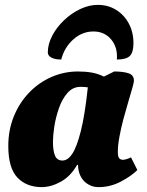

<svg xmlns="http://www.w3.org/2000/svg" viewBox="-20 -755 602 787"><path d="M151 12Q89 12 51.5 -27Q14 -66 14 -157Q14 -222 36.5 -277.5Q59 -333 98.5 -374.5Q138 -416 190 -439Q242 -462 300 -462Q330 -462 356 -457.5Q382 -453 406 -441L448 -462Q483 -462 506 -455Q529 -448 529 -424Q529 -418 522.5 -394.5Q516 -371 506 -338Q496 -305 486 -267.5Q476 -230 469.5 -194.5Q463 -159 463 -132Q463 -113 468.5 -106.5Q474 -100 484 -100Q489 -100 498 -102.5Q507 -105 517 -110L543 -58Q518 -33 475 -10.5Q432 12 385 12Q365 12 350 5Q335 -2 324 -13Q300 -40 300 -79H296Q269 -32 229 -10Q189 12 151 12ZM197 -174Q197 -137 205.5 -117Q214 -97 236 -97Q258 -97 276.5 -125Q295 -153 311.5 -218.5Q328 -284 340 -397Q326 -399 310 -399Q278 -399 256 -373.5Q234 -348 221 -310Q208 -272 202.5 -235Q197 -198 197 -174ZM381 -735Q423 -735 456 -714.5Q489 -694 508 -658.5Q527 -623 527 -578Q527 -540 512 -525.5Q497 -511 459 -511Q463 -561 435.5 -593.5Q408 -626 363 -626Q317 -626 280.5 -593.5Q244 -561 231 -511Q205 -511 190.5 -519Q176 -527 176 -540Q176 -574 194 -608.5Q212 -643 242.5 -672Q273 -701 309 -718Q345 -735 381 -735Z"/></svg>

Font: Petrona Black
Style: Italic
Weight: 900
Italic angle: -9°
Designer: Ringo R. Seeber
Foundry: Ringo R. Seeber
Version: Version 2.001; ttfautohint (v1.8.3)